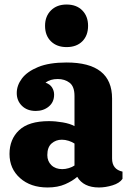

<svg xmlns="http://www.w3.org/2000/svg" viewBox="-20 -821 577 848"><path d="M190 7Q115 7 68.5 -34.5Q22 -76 22 -141Q22 -206 64.5 -246Q107 -286 196 -286Q225 -286 257 -280.5Q289 -275 309 -264V-397Q309 -439 287.5 -455.5Q266 -472 235 -472Q202 -472 181 -456Q201 -449 210 -434.5Q219 -420 219 -403Q219 -370 195.5 -350.5Q172 -331 138 -331Q100 -331 77 -353.5Q54 -376 54 -410Q54 -444 77 -474.5Q100 -505 148.5 -525Q197 -545 274 -545Q475 -545 475 -386V-121Q475 -73 521 -63V-31Q508 -12 477 -2.5Q446 7 417 7Q349 7 321 -40Q301 -22 268 -7.5Q235 7 190 7ZM255 -74Q269 -74 284 -78.5Q299 -83 309 -90V-187Q299 -194 283.5 -199Q268 -204 253 -204Q227 -204 208 -187.5Q189 -171 189 -136Q189 -109 207 -91.5Q225 -74 255 -74ZM274 -613Q231 -613 205 -638.5Q179 -664 179 -707Q179 -749 205 -775Q231 -801 274 -801Q318 -801 343.5 -775Q369 -749 369 -707Q369 -664 343.5 -638.5Q318 -613 274 -613Z"/></svg>

Font: Calistoga
Style: Regular
Weight: 400
Designer: Yvonne Schuttler, Eben Sorkin
Foundry: www.sorkintype.com
Version: Version 1.010; ttfautohint (v1.8.4.7-5d5b)